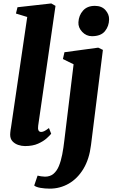

<svg xmlns="http://www.w3.org/2000/svg" viewBox="-20 -837 653 1114"><path d="M201.5 -107.5Q199 -90.5 203.2 -81Q207.5 -71.5 219 -71.5Q226.5 -71.5 236 -75.8Q245.5 -80 264 -94L277 -61Q269 -51 250.5 -34.2Q232 -17.5 201 -3.5Q170 10.5 125 10.5Q105.5 10.5 85.5 3.8Q65.5 -3 52.2 -17.5Q39 -32 39 -56Q39 -62 39.8 -69.2Q40.5 -76.5 41.5 -83.8Q42.5 -91 43.5 -95L138 -738.5L72.5 -758.5L81.5 -795L277.5 -817L302 -803ZM508 4.5Q498 86.5 463.8 143Q429.5 199.5 378.8 228.5Q328 257.5 269 257.5Q240 257.5 214.5 253Q189 248.5 178.5 239.5L198 182Q205.5 184 218.5 186Q231.5 188 241 188Q270.5 188 290 171.8Q309.5 155.5 321.5 126.8Q333.5 98 341 59.5Q348.5 21 353.5 -24L407 -464L345 -494.5L354 -534L550 -560.5L577 -547.5ZM513.5 -627Q480.5 -627 456.8 -652.2Q433 -677.5 435 -708Q437 -747.5 461.5 -775.2Q486 -803 530.5 -803Q570 -803 591.8 -778.5Q613.5 -754 613 -725Q612.5 -685 588.8 -656Q565 -627 513.5 -627Z"/></svg>

Font: Merriweather 36pt Black
Style: Italic
Weight: 900
Italic angle: -7.8°
Version: Version 2.101